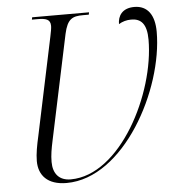

<svg xmlns="http://www.w3.org/2000/svg" viewBox="-52 -769 753 827"><g transform="rotate(-5 324.5 -355.0)"><path d="M203 10C451 10 646 -355 646 -605C646 -678 616 -720 559 -720C506 -720 487 -687 487 -652C503 -662 521 -667 541 -667C583 -667 608 -643 608 -574C608 -342 437 -4 222 -4C172 -4 146 -35 146 -86C146 -116 151 -143 158 -176L254 -630C268 -694 290 -704 336 -704H361L363 -714H117L115 -704H139C175 -704 195 -699 195 -670C195 -660 192 -644 188 -625L99 -203C90 -163 83 -127 83 -95C83 -34 120 10 203 10Z"/></g></svg>

Font: Noto Serif Display SemiCondensed Light
Style: Italic
Weight: 300
Width: 4
Italic angle: -12°
Designer: Monotype Design Team
Foundry: Monotype Imaging Inc.
Version: Version 2.009